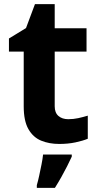

<svg xmlns="http://www.w3.org/2000/svg" viewBox="-20 -682 474 923"><path d="M308 -109Q333 -109 356 -114Q379 -119 402 -126V-15Q378 -5 342.5 2.5Q307 10 265 10Q216 10 177.5 -6Q139 -22 116.5 -61.5Q94 -101 94 -171V-434H23V-497L105 -547L148 -662H243V-546H396V-434H243V-171Q243 -140 261 -124.5Q279 -109 308 -109ZM325 71Q315 93 302.5 117.5Q290 142 275.5 168Q261 194 244 221H157V208Q163 188 168.5 162Q174 136 179.5 109Q185 82 187 61H325Z"/></svg>

Font: Noto Sans Telugu
Style: Regular
Weight: 400
Designer: Jelle Bosma - Monotype Design Team
Foundry: Monotype Imaging Inc.
Version: Version 2.003